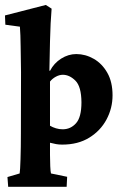

<svg xmlns="http://www.w3.org/2000/svg" viewBox="-28 -567 493 760"><path d="M4.4 172.4 1.5 133.8 49.8 119.6Q51.8 107.9 53.2 62.7Q54.7 17.6 54.7 -39.1L55.2 -281.7Q54.2 -335.9 53.7 -383.8Q53.2 -431.6 50.8 -461.4L-6.8 -469.2L-8.3 -505.9L153.3 -547.4L176.3 -532.7Q173.8 -502.9 172.4 -474.1Q170.9 -445.3 169.9 -402.6Q168.9 -359.9 167.5 -287.6L169.9 -286.6Q185.5 -316.9 214.1 -335Q242.7 -353 273.9 -353Q310.1 -353 343 -334.2Q376 -315.4 396.7 -279.1Q417.5 -242.7 417.5 -189.5Q417.5 -138.7 393.6 -94Q369.6 -49.3 325.2 -22Q280.8 5.4 218.3 5.4Q204.6 5.4 194.1 3.4Q183.6 1.5 169.9 -2V45.9Q169.9 68.8 170.9 90.8Q171.9 112.8 173.8 119.6L237.8 132.8L235.8 172.4ZM220.2 -55.2Q251.5 -55.2 272.9 -79.1Q294.4 -103 294.4 -162.1Q293.9 -224.6 270.5 -247.8Q247.1 -271 220.7 -271Q207 -271 193.1 -263.4Q179.2 -255.9 169.9 -244.1V-69.3Q180.7 -63 193.6 -59.1Q206.5 -55.2 220.2 -55.2Z"/></svg>

Font: Lateef ExtraBold
Style: Regular
Weight: 800
Designer: SIL International
Foundry: SIL International
Version: Version 4.200